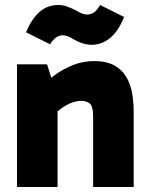

<svg xmlns="http://www.w3.org/2000/svg" viewBox="-20 -747 594 767"><path d="M356 -503Q405 -503 436 -486Q467 -469 484 -440.5Q501 -412 507.5 -376Q514 -340 514 -301V0H352V-282Q352 -320 340 -332Q328 -344 305 -344Q288 -344 269 -337.5Q250 -331 231.5 -318.5Q213 -306 195 -289L160 -370H210V0H48V-490H168L200 -389L141 -395Q166 -423 199.5 -447.5Q233 -472 272.5 -487.5Q312 -503 356 -503ZM345 -568Q312 -568 272 -591Q258 -600 248.5 -603Q239 -606 230 -606Q202 -606 180 -570L84 -618Q106 -671 137.5 -699Q169 -727 213 -727Q231 -727 248 -721Q265 -715 286 -704Q297 -697 307.5 -693Q318 -689 328 -689Q343 -689 355 -697Q367 -705 380 -727L476 -679Q452 -621 419 -594.5Q386 -568 345 -568Z"/></svg>

Font: Gabarito ExtraBold
Style: Regular
Weight: 800
Designer: Leandro Assis / Alvaro Franca / Felipe Casaprima
Foundry: Naipe Foundry
Version: Version 1.000